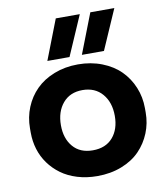

<svg xmlns="http://www.w3.org/2000/svg" viewBox="-91 -897 863 992"><g transform="rotate(-10 340.5 -401.0)"><path d="M484.9 -611.8H369.1L450.2 -820.8H576.2ZM304.2 -611.8H188L269 -820.8H395ZM339.8 19Q283.7 19 235.1 4.2Q186.5 -10.7 150.9 -36.9Q115.2 -63 89.8 -98.1Q64.5 -133.3 51.8 -174.8Q39.1 -216.3 39.1 -261.2V-284.2Q39.1 -342.3 60.1 -393.8Q81.1 -445.3 119.4 -483.6Q157.7 -522 214.8 -544.4Q272 -566.9 339.8 -566.9Q408.2 -566.9 465.6 -544.4Q522.9 -522 561.3 -483.6Q599.6 -445.3 620.8 -393.8Q642.1 -342.3 642.1 -284.2V-261.2Q642.1 -205.1 621.6 -154.5Q601.1 -104 563.5 -65.2Q525.9 -26.4 468 -3.7Q410.2 19 339.8 19ZM339.8 -116.2Q407.7 -116.2 444.8 -159.2Q481.9 -202.1 481.9 -272Q481.9 -343.3 443.8 -387.7Q405.8 -432.1 339.8 -432.1Q274.4 -432.1 236.8 -387.7Q199.2 -343.3 199.2 -272Q199.2 -202.6 236.1 -159.4Q272.9 -116.2 339.8 -116.2Z"/></g></svg>

Font: Sora
Style: Bold
Weight: 700
Designer: Jonathan Barnbrook, Julián Moncada
Foundry: Barnbrook Fonts
Version: Version 2.000